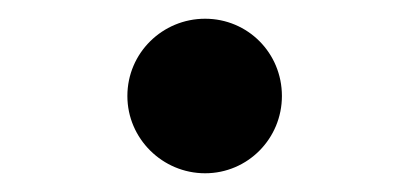

<svg xmlns="http://www.w3.org/2000/svg" viewBox="-20 -372 438 205"><path d="M199 -187C244.5 -187 281 -224 281 -269.5C281 -315.5 244.5 -352 199 -352C153.5 -352 116 -315.5 116 -269.5C116 -224 153.5 -187 199 -187Z"/></svg>

Font: Spartan SemiBold
Style: Regular
Weight: 600
Designer: Matt Bailey, Mirko Velimirovic
Foundry: Matt Bailey
Version: Version 1.003